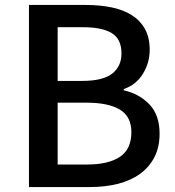

<svg xmlns="http://www.w3.org/2000/svg" viewBox="-20 -756 707 776"><path d="M97 -736V0H343Q405 0 456.5 -13Q508 -26 545.5 -53Q583 -80 604 -120.5Q625 -161 625 -216Q625 -291 584 -334Q543 -377 480 -391V-396Q530 -413 557.5 -457.5Q585 -502 585 -555Q585 -605 565.5 -639.5Q546 -674 511.5 -695.5Q477 -717 429.5 -726.5Q382 -736 325 -736ZM312 -429H213V-646H315Q393 -646 432 -622Q471 -598 471 -540Q471 -488 433.5 -458.5Q396 -429 312 -429ZM330 -91H213V-341H330Q418 -341 464.5 -313Q511 -285 511 -222Q511 -153 464.5 -122Q418 -91 330 -91Z"/></svg>

Font: Alpha Sans Medium
Style: Regular
Weight: 500
Designer: [Spoqa Han Sans Neo] Dong-huui Kim  Younghwa Kang  Yujin Lee  [Noto Sans] Ryoko NISHIZUKA  (kana & ideographs); Paul D. 
Foundry: Spoqa (http://www.spoqa-han-sans.com)
Version: Version 1.100;hotconv 1.0.109;makeotfexe 2.5.65596